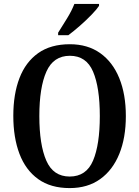

<svg xmlns="http://www.w3.org/2000/svg" viewBox="-20 -951 711 981"><path d="M336 10Q239 10 175 -36Q111 -82 79.5 -165Q48 -248 48 -359Q48 -470 79.5 -552Q111 -634 175 -679.5Q239 -725 337 -725Q428 -725 492 -679.5Q556 -634 589.5 -551.5Q623 -469 623 -358Q623 -247 589.5 -164.5Q556 -82 492 -36Q428 10 336 10ZM336 -49Q421 -49 455.5 -130.5Q490 -212 490 -358Q490 -504 455.5 -585Q421 -666 337 -666Q253 -666 217 -585Q181 -504 181 -358Q181 -212 216.5 -130.5Q252 -49 336 -49ZM277 -784Q298 -817 322.5 -857Q347 -897 360 -931H486V-921Q475 -904 448 -876Q421 -848 388.5 -819.5Q356 -791 329 -771H277Z"/></svg>

Font: Noto Serif Khmer Condensed SemiBold
Style: Regular
Weight: 600
Width: 3
Designer: Danh Hong and the Monotype Design Team
Foundry: Monotype Imaging Inc.
Version: Version 2.004; ttfautohint (v1.8.4.7-5d5b)